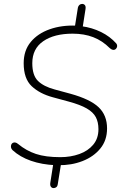

<svg xmlns="http://www.w3.org/2000/svg" viewBox="-20 -840 640 981"><path d="M254 121Q245 121 240 114Q235 107 237 94L253 -8L263 4Q194 1 138 -18.5Q82 -38 44 -73Q38 -79 36.5 -86Q35 -93 37 -99.5Q39 -106 44.5 -109.5Q50 -113 57.5 -112Q65 -111 73 -104Q114 -70 163.5 -53.5Q213 -37 288 -37Q341 -37 385.5 -53Q430 -69 456.5 -101Q483 -133 483 -180Q483 -216 469.5 -241.5Q456 -267 423 -286Q390 -305 331 -321L250 -343Q183 -361 142 -399.5Q101 -438 101 -517Q101 -582 137 -625.5Q173 -669 234 -690.5Q295 -712 369 -709L362 -700L378 -801Q380 -810 386 -815Q392 -820 400 -820Q408 -820 413.5 -814Q419 -808 417 -794L402 -698L397 -706Q450 -699 496 -676.5Q542 -654 574 -618Q578 -613 578.5 -607Q579 -601 576 -595.5Q573 -590 568 -587Q563 -584 556 -585.5Q549 -587 541 -594Q503 -632 456.5 -650Q410 -668 351 -668Q257 -668 201 -629.5Q145 -591 145 -517Q145 -455 174 -426.5Q203 -398 259 -383L340 -361Q441 -333 484 -292Q527 -251 527 -184Q527 -123 492.5 -81Q458 -39 401.5 -17Q345 5 278 4L293 -10L275 102Q274 111 268 116Q262 121 254 121Z"/></svg>

Font: Nunito ExtraLight ExtraLight
Style: Italic
Weight: 250
Italic angle: -9°
Version: Version 3.602